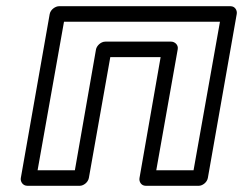

<svg xmlns="http://www.w3.org/2000/svg" viewBox="-20 -573 782 618"><path d="M603 -25H483L552 -414C555 -429 542 -439 531 -439H319C304 -439 291 -425 289 -414L221 -25H101L186 -503H688ZM620 25C631 25 646 15 649 0L742 -528C744 -539 737 -553 722 -553H170C159 -553 143 -543 140 -528L47 0C45 11 53 25 68 25H237C248 25 263 15 266 0L335 -389H497L429 0C427 11 434 25 449 25Z"/></svg>

Font: Asimov
Style: XWidOuIt
Weight: 500
Designer: Google
Version: Version 2.000980; 2014